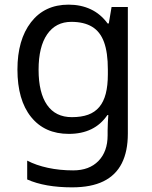

<svg xmlns="http://www.w3.org/2000/svg" viewBox="-20 -566 655 826"><path d="M275 -546Q328 -546 370.5 -526Q413 -506 443 -465H448L460 -536H530V9Q530 85 504 136.5Q478 188 425 214Q372 240 290 240Q232 240 183.5 231.5Q135 223 97 206V125Q135 145 186 156Q237 167 295 167Q364 167 403.5 126.5Q443 86 443 16V-5Q443 -17 444 -39.5Q445 -62 446 -71H442Q414 -30 372.5 -10Q331 10 276 10Q172 10 113.5 -63Q55 -136 55 -267Q55 -395 113.5 -470.5Q172 -546 275 -546ZM287 -472Q220 -472 183 -418.5Q146 -365 146 -266Q146 -167 182.5 -114.5Q219 -62 289 -62Q330 -62 359 -72.5Q388 -83 407 -105.5Q426 -128 435 -163Q444 -198 444 -246V-267Q444 -340 427.5 -385Q411 -430 376 -451Q341 -472 287 -472Z"/></svg>

Font: telugu115
Style: Regular
Weight: 400
Designer: Jelle Bosma - Monotype Design Team
Foundry: Monotype Imaging Inc.
Version: Version 2.003